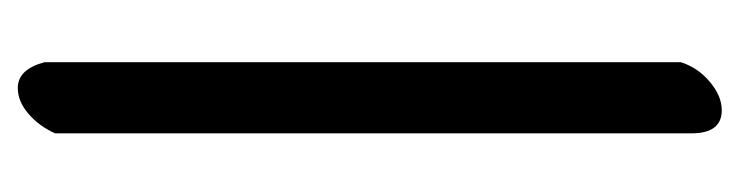

<svg xmlns="http://www.w3.org/2000/svg" viewBox="-328 -451 832 216"><g transform="rotate(-90 88.0 -343.0)"><path d="M46 19V-697Q54 -715 68 -727Q82 -739 97 -739Q118 -739 126 -709V7Q120 26 104 39.5Q88 53 72 53Q46 53 46 19Z"/></g></svg>

Font: Patrick Hand
Style: Regular
Weight: 400
Designer: Patrick Wagesreiter
Foundry: Patrick Wagesreiter
Version: Version 1.003;PS 001.003;hotconv 1.0.70;makeotf.lib2.5.58329